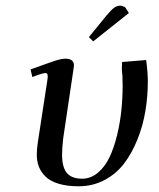

<svg xmlns="http://www.w3.org/2000/svg" viewBox="-20 -651 561 678"><path d="M87.9 -405.8Q151.9 -429.2 174.6 -436.5Q197.3 -443.8 210.9 -443.8Q241.2 -443.8 241.2 -419.9Q241.2 -418.9 238.8 -401.9L203.1 -162.1Q199.2 -126.5 199.2 -105Q199.2 -60.1 216.3 -40Q233.4 -20 270 -20Q300.8 -20 325.9 -41.3Q351.1 -62.5 366.9 -96.2Q382.8 -129.9 393.6 -174.3Q404.3 -218.8 408.7 -262.5Q413.1 -306.2 413.1 -350.1Q413.1 -383.8 410.2 -405.8L411.1 -432.1L496.1 -439Q502 -395.5 502 -363.8Q502 -310.5 493.4 -259Q484.9 -207.5 465.6 -159.2Q446.3 -110.8 418.7 -74.2Q391.1 -37.6 349.4 -15.4Q307.6 6.8 257.8 6.8Q216.8 6.8 187 -2.2Q157.2 -11.2 140.9 -27.3Q124.5 -43.5 117.2 -62.7Q109.9 -82 109.9 -105Q109.9 -124.5 113.8 -149.9L147.9 -372.1Q150.9 -393.1 141.1 -393.1Q129.9 -393.1 94.2 -378.9ZM293.9 -520 356.9 -597.2Q373 -616.2 382.8 -623.5Q392.6 -630.9 404.8 -630.9Q409.2 -630.9 413.6 -629.2Q418 -627.4 420.4 -626L422.9 -624L435.1 -605L309.1 -504.9Z"/></svg>

Font: Dehuti Alt
Style: Bold-Italic
Weight: 700
Version: Version 1.2